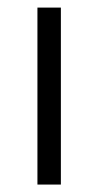

<svg xmlns="http://www.w3.org/2000/svg" viewBox="-20 -496 264 516"><path d="M80.6 -475.6H143.6V0H80.6Z"/></svg>

Font: Selawik Semilight
Style: Regular
Weight: 300
Designer: Aaron Bell
Foundry: Microsoft Corporation
Version: Version 1.01